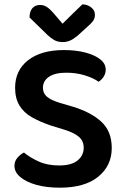

<svg xmlns="http://www.w3.org/2000/svg" viewBox="-20 -855 576 890"><path d="M254 -88Q312 -88 340 -111.5Q368 -135 368 -170Q368 -201 346.5 -220Q325 -239 281 -253L216 -273Q166 -290 128.5 -311Q91 -332 70.5 -365.5Q50 -399 50 -448Q50 -529 110.5 -576Q171 -623 276 -623Q332 -623 375.5 -611.5Q419 -600 444.5 -580Q470 -560 470 -533Q470 -514 460.5 -499.5Q451 -485 437 -476Q414 -493 374 -505.5Q334 -518 287 -518Q235 -518 207 -499Q179 -480 179 -448Q179 -422 198.5 -406Q218 -390 258 -378L316 -361Q402 -335 450 -290.5Q498 -246 498 -169Q498 -87 435.5 -36Q373 15 257 15Q196 15 149 2Q102 -11 74.5 -34Q47 -57 47 -86Q47 -108 61 -124Q75 -140 91 -148Q117 -126 158 -107Q199 -88 254 -88ZM270 -745Q291 -766 314.5 -789Q338 -812 362 -835Q386 -834 403 -820.5Q420 -807 420 -787Q420 -770 411.5 -758Q403 -746 384 -730L339 -689Q319 -673 304 -666.5Q289 -660 270 -660Q248 -660 232 -669Q216 -678 200 -693L117 -774Q117 -802 130 -817Q143 -832 166 -832Q181 -832 195 -824Q209 -816 229 -793Z"/></svg>

Font: Baloo Bhaijaan 2 SemiBold
Style: Regular
Weight: 600
Designer: Sanskriti Dholi, Noopur Datye and Ek Type
Foundry: Ek Type
Version: Version 1.700